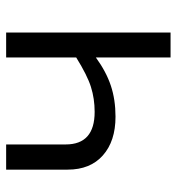

<svg xmlns="http://www.w3.org/2000/svg" viewBox="5 -580 575 625"><g transform="rotate(90 292.5 -267.5)"><path d="M450.2 0V-193.8Q450.2 -288.1 344.2 -288.1Q301.3 -288.1 263.2 -276.1Q225.1 -264.2 167 -228V0H85.9V-535.2H167V-292Q213.4 -325.7 258.8 -340.8Q304.2 -356 359.9 -356Q439.5 -356 485.8 -314.9Q532.2 -273.9 532.2 -200.2V0Z"/></g></svg>

Font: Open Sans ACDW
Style: acdw
Weight: 400
Foundry: Ascender Corporation
Version: Version 1.10